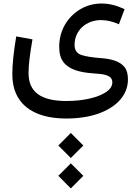

<svg xmlns="http://www.w3.org/2000/svg" viewBox="-20 -447 788 1080"><path d="M378.4 441.9 448.7 371.6 378.4 300.8 308.1 371.6ZM378.4 612.8 448.7 542 378.4 471.7 308.1 542ZM680.7 -395.5C636.2 -416.5 593.8 -427.2 552.2 -427.2C507.8 -427.2 467.8 -416.5 431.6 -395C359.4 -352.1 313 -275.9 313 -183.6C313 -146 321.3 -116.7 337.9 -96.2C370.6 -54.7 430.7 -39.6 505.4 -34.2C562.5 -30.3 611.8 -26.4 611.8 16.6C611.8 36.6 600.6 54.2 577.6 70.3C531.7 101.6 449.7 121.1 354 121.1C210.9 121.1 140.6 71.3 140.6 -36.1C140.6 -60.5 142.6 -86.9 146 -115.7C149.4 -144.5 154.8 -181.2 162.6 -225.6L71.3 -242.2C56.6 -154.8 49.3 -84 49.3 -29.3C49.3 51.3 75.7 112.8 128.4 155.8C181.2 198.2 255.9 219.7 352.5 219.7C420.4 219.7 480.5 210.4 532.7 192.4C636.7 155.3 699.7 87.4 699.7 -0.5C699.7 -30.3 693.4 -53.7 680.2 -69.8C654.3 -102.5 606.9 -115.7 548.3 -120.1C500 -123.5 463.4 -129.4 438 -137.7C412.1 -146 399.4 -165 399.4 -194.8C399.4 -275.9 464.8 -334 547.9 -334C580.6 -334 614.3 -326.2 648.9 -310.5Z"/></svg>

Font: Estedad Medium
Style: Regular
Weight: 500
Designer: Amin Abedi
Version: Version 7.3